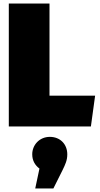

<svg xmlns="http://www.w3.org/2000/svg" viewBox="-20 -718 567 1090"><path d="M261 -698H30V0H496L520 -175H261ZM263 59C204 59 163 105 163 158C163 195 180 221 204 239L180 352H283L335 248C351 215 362 192 362 158C362 101 322 59 263 59Z"/></svg>

Font: Fira Sans Ultra
Style: Regular
Weight: 950
Designer: Carrois Corporate & Edenspiekermann AG
Foundry: Carrois Corporate GbR & Edenspiekermann AG
Version: Version 4.203;PS 004.203;hotconv 1.0.88;makeotf.lib2.5.64775